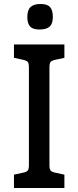

<svg xmlns="http://www.w3.org/2000/svg" viewBox="-20 -943 393 963"><path d="M50 -67 96 -77Q114 -81 119.5 -88Q125 -95 125 -115V-605Q125 -625 119.5 -632Q114 -639 96 -643L50 -653V-720H303V-653L257 -643Q239 -639 233.5 -632Q228 -625 228 -605V-115Q228 -95 233.5 -88Q239 -81 257 -77L303 -67V0H50ZM117 -858Q117 -892 133 -907.5Q149 -923 184 -923Q217 -923 231 -907.5Q245 -892 245 -858Q245 -824 229 -809.5Q213 -795 178 -795Q145 -795 131 -810Q117 -825 117 -858Z"/></svg>

Font: Enriqueta Medium
Style: Regular
Weight: 500
Designer: Viviana Monsalve, Gustavo Ibarra
Foundry: 72Puntos
Version: Version 2.000